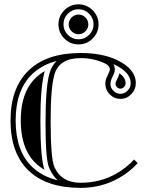

<svg xmlns="http://www.w3.org/2000/svg" viewBox="-20 -868 693 898"><path d="M253.4 -753.9Q253.4 -792.5 281 -820.1Q308.6 -847.7 347.2 -847.7Q385.7 -847.7 413.3 -820.1Q440.9 -792.5 440.9 -753.9Q440.9 -715.3 413.3 -687.7Q385.7 -660.2 347.2 -660.2Q308.6 -660.2 281 -687.7Q253.4 -715.3 253.4 -753.9ZM314.8 -721.6Q301.3 -735.1 301.3 -753.9Q301.3 -772.7 314.8 -786.3Q328.4 -799.8 347.2 -799.8Q366 -799.8 379.5 -786.3Q393.1 -772.7 393.1 -753.9Q393.1 -735.1 379.5 -721.6Q366 -708 347.2 -708Q328.4 -708 314.8 -721.6ZM297.6 -804Q276.9 -783.2 276.9 -754.4Q276.9 -725.6 297.6 -704.8Q318.4 -684.1 347.2 -684.1Q376 -684.1 396.7 -704.8Q417.5 -725.6 417.5 -754.4Q417.5 -783.2 396.7 -804Q376 -824.7 347.2 -824.7Q318.4 -824.7 297.6 -804ZM615.2 -479Q615.2 -449.7 594.1 -427.6Q573 -405.5 543.7 -405.5Q514.4 -405.5 493.5 -426.4Q472.7 -447.3 472.7 -476.6Q472.7 -496.3 482.2 -512.2Q493.9 -536.6 493.9 -543.5Q493.9 -560.5 471.7 -571Q418.7 -596.2 357.4 -596.2Q256.3 -596.2 234.4 -518.8Q216.8 -456.8 216.8 -304.7Q216.8 -126.5 234.4 -86.9Q267.1 -13.2 357.4 -13.2Q447.5 -13.2 521.7 -54.7Q571 -82.3 607.2 -122.1L624 -105Q585.7 -62.7 533.4 -33.7Q453.4 10.7 357.4 10.7Q198 10.7 113.8 -70.1Q29.3 -150.9 29.3 -304.7Q29.3 -458 114.7 -539.3Q199.5 -620.1 357.4 -620.1Q458 -620.1 526.9 -587.4Q615.2 -545.4 615.2 -479ZM510.7 -568.4Q515.1 -561.3 516.4 -551Q518.1 -538.8 515.4 -530.2Q512.7 -521.5 504.6 -505.6Q496.6 -489.7 496.6 -473.5Q496.6 -457.3 510.5 -443.4Q524.4 -429.4 543.6 -429.4Q562.7 -429.4 577 -444.3Q591.3 -459.2 591.3 -479Q591.3 -531.2 510.7 -568.4ZM250.2 -24.7Q226.6 -45.2 209.7 -83.3Q192.9 -121.3 192.9 -290.8Q192.9 -460.2 211.4 -525.4Q221.4 -560.5 245.1 -583Q176.3 -564.9 131.3 -522Q53.2 -447.8 53.2 -304.4Q53.2 -161.1 130.4 -87.4Q177 -42.5 250.2 -24.7ZM539.1 -525.1Q567.4 -504.2 567.4 -479Q567.4 -469 559.9 -461.2Q552.5 -453.4 543.3 -453.4Q534.2 -453.4 527.3 -460.2Q520.5 -467 520.5 -475.2Q520.5 -483.4 522.5 -486.6Q524.4 -489.7 526.6 -494.4Q535.9 -514.4 539.1 -525.1ZM189.5 -535.4Q168.9 -466.1 168.9 -304.7Q168.9 -127 188 -74.2Q77.1 -137 77.1 -304.7Q77.1 -472.2 189.5 -535.4Z"/></svg>

Font: itsadzokeS01
Style: Regular
Weight: 600
Width: 6
Version: Version 0.46